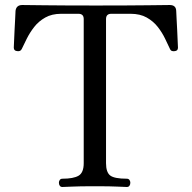

<svg xmlns="http://www.w3.org/2000/svg" viewBox="-20 -746 766 766"><path d="M229 0Q222 0 218.5 -5Q215 -10 215 -17Q215 -23 218.5 -28Q222 -33 229 -33Q273 -33 293.5 -45Q314 -57 314 -95V-670Q314 -691 293 -691H224Q187 -691 160.5 -676Q134 -661 116.5 -638.5Q99 -616 87 -592Q75 -568 67 -551Q62 -540 49 -542Q35 -543 35 -556Q35 -559 36 -578.5Q37 -598 38 -623.5Q39 -649 40.5 -671.5Q42 -694 42 -703Q45 -726 69 -726Q77 -726 156.5 -725Q236 -724 363 -724Q491 -724 570.5 -725Q650 -726 657 -726Q682 -726 683 -703Q683 -694 684.5 -671.5Q686 -649 687 -623.5Q688 -598 689 -578.5Q690 -559 690 -556Q690 -543 677 -542Q672 -541 666.5 -542.5Q661 -544 658 -551Q650 -568 638.5 -592Q627 -616 609.5 -638.5Q592 -661 565.5 -676Q539 -691 501 -691H424Q403 -691 403 -670V-95Q403 -59 419.5 -46Q436 -33 486 -33Q493 -33 496.5 -28Q500 -23 500 -17Q500 -10 496.5 -5Q493 0 486 0Q476 0 449 -1.5Q422 -3 359 -3Q295 -3 267 -1.5Q239 0 229 0Z"/></svg>

Font: TsukuhouMincho
Style: Regular
Weight: 400
Designer: Iose
Foundry: Typographish
Version: Version 1.001; ttfautohint (v1.8.3)